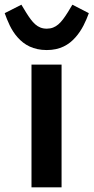

<svg xmlns="http://www.w3.org/2000/svg" viewBox="-60 -797 398 817"><path d="M74 0V-522H202V0ZM139 -584C82 -584 43 -606 15 -638C-13 -669 -28 -708 -40 -741L31 -777L51 -744C78 -701 99 -675 139 -675C179 -675 201 -701 228 -744L248 -777L318 -741C306 -708 289 -669 261 -638C233 -606 195 -584 139 -584Z"/></svg>

Font: Plexus Sans SemiBold
Style: Regular
Weight: 600
Version: Version 2.001;PS 002.001;hotconv 1.0.70;makeotf.lib2.5.58329